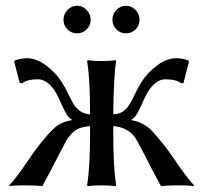

<svg xmlns="http://www.w3.org/2000/svg" viewBox="-20 -640 701 663"><path d="M187 -112.8Q140.6 -22.5 126 2.9Q104.5 0 63 0Q25.9 0 14.2 2.9L12.2 0Q40 -30.8 72.5 -79.3Q105 -127.9 130.9 -158.2Q158.2 -191.4 177.2 -205.6Q196.3 -219.7 228 -225.1V-227.1Q216.3 -232.9 207 -250.2Q197.8 -267.6 186.5 -293.2Q175.3 -318.8 163.1 -335Q138.7 -366.2 110.8 -366.2Q73.2 -366.2 56.2 -352.1L47.9 -354L28.8 -428.2L33.2 -432.1Q55.7 -439 71.8 -439Q106 -439 139.6 -413.8Q173.3 -388.7 194.8 -354Q203.6 -340.3 215.1 -316.9Q226.6 -293.5 233.6 -280.8Q240.7 -268.1 255.6 -257.1Q270.5 -246.1 291 -245.1V-250Q291 -366.2 280.8 -429.2L283.2 -432.1Q301.8 -429.2 331.1 -429.2Q360.4 -429.2 378.9 -432.1L380.9 -429.2Q372.6 -376.5 371.1 -250V-245.1Q387.7 -246.1 399.9 -252.4Q412.1 -258.8 420.7 -270.5Q429.2 -282.2 435.5 -293.9L450.2 -323.7Q459 -341.8 466.8 -354Q488.3 -388.7 522 -413.8Q555.7 -439 589.8 -439Q606.4 -439 628.9 -432.1L632.8 -428.2L613.8 -354L606 -352.1Q588.9 -366.2 550.8 -366.2Q523.4 -366.2 499 -335Q486.8 -318.8 475.6 -293.2Q464.4 -267.6 455.1 -250.2Q445.8 -232.9 434.1 -227.1V-225.1Q456.1 -221.2 472.4 -212.4Q488.8 -203.6 500.2 -192.4Q511.7 -181.2 530.8 -158.2Q556.6 -127.9 589.4 -79.3Q622.1 -30.8 649.9 0L647.9 2.9Q636.2 0 599.1 0Q557.6 0 536.1 2.9Q521.5 -22.5 475.1 -112.8Q453.1 -156.7 444.3 -168Q420.4 -199.2 373.5 -204.6H371.1V-179.2Q371.1 -63.5 380.9 0L378.9 2.9Q360.4 0 331.1 0Q301.8 0 283.2 2.9L280.8 0Q291 -63.5 291 -179.2V-204.6Q269 -202.6 253.7 -197Q238.3 -191.4 226.1 -177.2Q213.9 -163.1 209.2 -155Q204.6 -147 192.4 -123Q188.5 -115.2 187 -112.8ZM212.9 -538.6Q199.2 -552.2 199.2 -571.8Q199.2 -591.3 213.1 -605.7Q227.1 -620.1 246.1 -620.1Q265.1 -620.1 279.1 -605.7Q293 -591.3 293 -571.8Q293 -552.2 279.3 -538.6Q265.6 -524.9 246.1 -524.9Q226.6 -524.9 212.9 -538.6ZM381.8 -538.6Q368.2 -552.2 368.2 -571.8Q368.2 -591.3 382.1 -605.7Q396 -620.1 415 -620.1Q434.1 -620.1 448 -605.7Q461.9 -591.3 461.9 -571.8Q461.9 -552.2 448.2 -538.6Q434.6 -524.9 415 -524.9Q395.5 -524.9 381.8 -538.6Z"/></svg>

Font: Linux Biolinum G
Style: Regular
Weight: 400
Designer: Philipp H. Poll
Foundry: Philipp H. Poll
Version: Version 1.1.0 ; ttfautohint (v1.6)